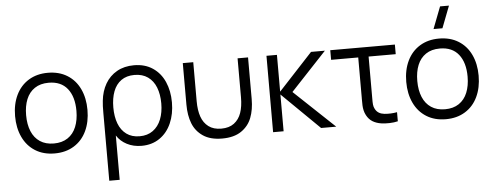

<svg xmlns="http://www.w3.org/2000/svg" viewBox="-60 -946 3475 1352"><g transform="rotate(-5 1678.0 -270.0)"><path d="M295.7 15Q216.5 15 158.8 -21.1Q101.2 -57.2 70.6 -121.9Q40 -186.7 40 -270.7Q40 -355.2 71.1 -419.6Q102.2 -484 160.1 -519.5Q218 -555 295.7 -555Q375.2 -555 432.9 -519.1Q490.7 -483.2 521.2 -418.8Q551.7 -354.5 551.7 -270.7Q551.7 -185.7 520.9 -121.1Q490.2 -56.5 432.2 -20.8Q374.3 15 295.7 15ZM295.7 -55.3Q354.2 -55.3 394.1 -82.1Q434 -108.8 453.8 -157.4Q473.7 -206 473.7 -270.7Q473.7 -370.5 428.2 -427.6Q382.7 -484.7 295.7 -484.7Q236.5 -484.7 196.8 -457.8Q157 -431 137.5 -383Q118 -335 118 -270.7Q118 -205 138.2 -156.5Q158.5 -108 198.2 -81.7Q238 -55.3 295.7 -55.3Z M661.2 -237.3Q661.2 -266.2 661.9 -287Q662.7 -307.8 664.8 -324.7Q671.8 -392.5 702.1 -444.5Q732.3 -496.5 784.1 -525.8Q835.8 -555 904.5 -555Q981.8 -555 1036.9 -518.1Q1092 -481.2 1120.4 -416.9Q1148.8 -352.7 1148.8 -271.3Q1148.8 -189.3 1120.2 -124.3Q1091.7 -59.3 1037.6 -22.2Q983.5 15 910.2 15Q852.2 15 806.2 -8.8Q760.3 -32.7 734.8 -73.3V240H661.2ZM902.2 -53.3Q957.5 -53.3 996 -81.2Q1034.5 -109 1054 -158.2Q1073.5 -207.3 1073.5 -271Q1073.5 -334.8 1054.5 -383.5Q1035.5 -432.2 997 -459.4Q958.5 -486.7 902.2 -486.7Q846.2 -486.7 808.6 -459.8Q771 -432.8 752.8 -384.4Q734.5 -336 734.5 -271.3Q734.5 -206.3 753 -157.4Q771.5 -108.5 809.1 -80.9Q846.7 -53.3 902.2 -53.3Z M1249 -246.3V-540H1323V-264.3Q1323 -200 1338.8 -154.7Q1354.7 -109.3 1389.6 -83Q1424.5 -56.7 1479.7 -56.7Q1534.8 -56.7 1569.8 -83Q1604.7 -109.3 1620.5 -154.7Q1636.3 -200 1636.3 -264.3V-540H1710.3V-246.3Q1710.3 -170.8 1688.2 -113.8Q1666.2 -56.8 1614.8 -21.8Q1563.3 13.3 1479.7 13.3Q1396 13.3 1344.6 -21.8Q1293.2 -56.8 1271.1 -113.8Q1249 -170.8 1249 -246.3Z M1840.2 0 1840.5 -540H1914.5V-280L2155.5 -540H2253.5L2000.5 -270L2286.5 0H2179.5L1914.5 -260V0Z M2605.8 4.7Q2569.8 -0.5 2543.7 -16.5Q2517.5 -32.5 2501.2 -63.3Q2492.5 -80 2488.5 -97.4Q2484.5 -114.8 2483.7 -132.3Q2482.8 -149.8 2483 -180Q2483.2 -183.8 2483.2 -187.8Q2483.2 -191.7 2483.2 -195.7V-472H2291.5V-540H2748.2V-472H2556.5V-198.3V-179.2Q2556 -148.5 2557.8 -132Q2559.5 -115.5 2567.5 -100.7Q2577.8 -81.8 2593.8 -72.3Q2609.8 -62.8 2632.5 -60.3Q2678.2 -56 2721.8 -64.3V0Q2696 6.5 2663.5 7.5Q2631 8.5 2605.8 4.7Z M3091.8 -625H3028.8L3088.5 -780H3151.5ZM3060.7 15Q2981.5 15 2923.8 -21.1Q2866.2 -57.2 2835.6 -121.9Q2805 -186.7 2805 -270.7Q2805 -355.2 2836.1 -419.6Q2867.2 -484 2925.1 -519.5Q2983 -555 3060.7 -555Q3140.2 -555 3197.9 -519.1Q3255.7 -483.2 3286.2 -418.8Q3316.7 -354.5 3316.7 -270.7Q3316.7 -185.7 3285.9 -121.1Q3255.2 -56.5 3197.2 -20.8Q3139.3 15 3060.7 15ZM3060.7 -55.3Q3119.2 -55.3 3159.1 -82.1Q3199 -108.8 3218.8 -157.4Q3238.7 -206 3238.7 -270.7Q3238.7 -370.5 3193.2 -427.6Q3147.7 -484.7 3060.7 -484.7Q3001.5 -484.7 2961.8 -457.8Q2922 -431 2902.5 -383Q2883 -335 2883 -270.7Q2883 -205 2903.2 -156.5Q2923.5 -108 2963.2 -81.7Q3003 -55.3 3060.7 -55.3Z"/></g></svg>

Font: Manrope
Style: Regular
Weight: 400
Designer: Mikhail Sharanda
Foundry: Mikhail Sharanda
Version: Version 4.503